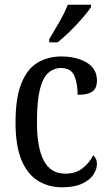

<svg xmlns="http://www.w3.org/2000/svg" viewBox="-20 -786 466 816"><path d="M244 10Q186 10 141 -18Q96 -46 71 -106.5Q46 -167 46 -265Q46 -372 71.5 -433.5Q97 -495 141 -520.5Q185 -546 240 -546Q305 -546 348.5 -520Q392 -494 392 -444Q392 -410 372 -396.5Q352 -383 310 -383Q310 -430 296 -463.5Q282 -497 240 -497Q209 -497 185.5 -476.5Q162 -456 149.5 -406Q137 -356 137 -266Q137 -159 166 -103.5Q195 -48 258 -48Q302 -48 331.5 -71.5Q361 -95 376 -126Q383 -120 387.5 -111Q392 -102 392 -88Q392 -67 377 -44Q362 -21 329 -5.5Q296 10 244 10ZM189 -619Q210 -654 232.5 -693Q255 -732 268 -766H367V-756Q356 -739 332 -711Q308 -683 279 -654.5Q250 -626 225 -606H189Z"/></svg>

Font: Noto Serif Hebrew Condensed
Style: Regular
Weight: 400
Width: 3
Designer: Monotype Design Team
Foundry: Monotype Imaging Inc.
Version: Version 2.004; ttfautohint (v1.8.4.7-5d5b)